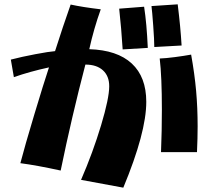

<svg xmlns="http://www.w3.org/2000/svg" viewBox="-20 -823 982 886"><path d="M354 7Q409 -120 446.5 -245Q484 -370 484 -425Q484 -472 455 -498.5Q426 -525 374 -525Q311 -284 260 -36Q150 -60 74 -70Q94 -147 138 -293.5Q182 -440 206 -512Q118 -493 44 -467L30 -548Q80 -561 143.5 -573Q207 -585 234 -587Q270 -700 306 -802Q361 -790 445 -780Q413 -691 392 -596Q521 -592 588 -530Q655 -468 655 -353Q655 -212 549 43ZM727 -317Q727 -469 717 -553Q745 -554 787 -559.5Q829 -565 862 -571Q878 -482 885 -404Q892 -326 892 -240Q892 -186 889 -121H723Q727 -220 727 -317ZM530 -783 645 -792Q657 -715 662 -602L546 -595Q540 -692 530 -783ZM679 -795 800 -803Q813 -699 818 -613L692 -606Q692 -637 687 -705Q682 -773 679 -795Z"/></svg>

Font: Otomanopee One
Style: Regular
Weight: 400
Designer: Das Ende der Wildnis
Foundry: Gutenberg Labo
Version: Version 3.005